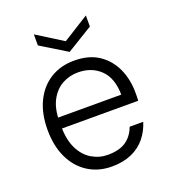

<svg xmlns="http://www.w3.org/2000/svg" viewBox="-134 -818 828 930"><g transform="rotate(-20 280.0 -353.5)"><path d="M285 12Q215 12 162 -22Q109 -56 80 -117.5Q51 -179 51 -261Q51 -345 80.5 -406Q110 -467 163 -500Q216 -533 286 -533Q362 -533 412 -499.5Q462 -466 487.5 -410Q513 -354 513 -286Q513 -277 513 -267Q513 -257 512 -244H102V-300H445Q444 -386 399 -429.5Q354 -473 284 -473Q240 -473 202.5 -452.5Q165 -432 142 -389Q119 -346 119 -281V-256Q119 -187 141.5 -140.5Q164 -94 202.5 -71Q241 -48 285 -48Q345 -48 379.5 -72Q414 -96 430 -140H500Q487 -97 459 -62Q431 -27 387 -7.5Q343 12 285 12ZM281 -580 147 -662V-719L281 -635L415 -719V-662Z"/></g></svg>

Font: DM Sans 10pt Light
Style: Regular
Weight: 300
Version: Version 4.004;gftools[0.9.30]